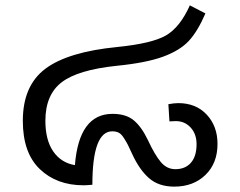

<svg xmlns="http://www.w3.org/2000/svg" viewBox="-20 -687 893 715"><path d="M644 -303Q710 -303 750 -260Q790 -217 790 -151Q790 -79 745 -35.5Q700 8 629 8Q571 8 535 -23.5Q499 -55 472 -114Q460 -140 456 -148Q452 -156 442 -172Q432 -188 422 -193Q412 -198 398 -198Q324 -198 324 1Q302 3 291 3Q191 3 128 -57.5Q65 -118 65 -237Q65 -368 149 -431Q233 -494 417 -512Q546 -525 598 -555Q650 -585 687 -667L745 -637Q716 -570 683 -534.5Q650 -499 587.5 -476Q525 -453 415 -442Q270 -427 209.5 -380.5Q149 -334 149 -237Q149 -166 178 -123.5Q207 -81 259 -72Q274 -263 399 -263Q449 -263 478 -239Q507 -215 531 -165Q556 -111 578.5 -84Q601 -57 633 -57Q670 -57 691 -81Q712 -105 712 -150Q712 -188 690 -212Q668 -236 635 -236Q622 -236 611 -235L607 -299Q629 -303 644 -303Z"/></svg>

Font: FiraGO Book
Style: Regular
Weight: 350
Designer: bBox Type
Foundry: bBox Type GmbH
Version: Version 1.001;PS 001.001;hotconv 1.0.88;makeotf.lib2.5.64775